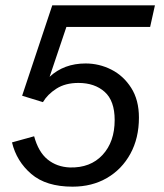

<svg xmlns="http://www.w3.org/2000/svg" viewBox="-20 -688 615 720"><path d="M252 12Q153 12 97.5 -35.5Q42 -83 25 -154L108 -177Q124 -118 158.5 -90Q193 -62 242 -60Q319 -58 364.5 -107Q410 -156 410 -238Q410 -310 372.5 -343.5Q335 -377 274 -377Q225 -377 191.5 -355.5Q158 -334 141 -305L63 -329L176 -668H561L543 -587H229L166 -400Q220 -450 301 -450Q352 -450 397.5 -427Q443 -404 472 -358.5Q501 -313 501 -247Q501 -170 469 -111.5Q437 -53 381 -20.5Q325 12 252 12Z"/></svg>

Font: Atkinson Hyperlegible
Style: Italic
Weight: 400
Italic angle: -12°
Designer: Elliott Scott, Megan Eiswerth, Linus Boman, Theodore Petrosky
Foundry: Braille Institute
Version: Version 1.006; ttfautohint (v1.8.3)